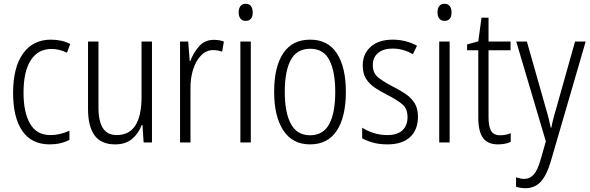

<svg xmlns="http://www.w3.org/2000/svg" viewBox="-20 -751 3112 1012"><path d="M242 10Q146 10 97.5 -61Q49 -132 49 -261Q49 -396 101.5 -469Q154 -542 249 -542Q307 -542 350 -519L333 -473Q293 -493 251 -493Q181 -493 142.5 -434Q104 -375 104 -262Q104 -159 138.5 -99Q173 -39 246 -39Q272 -39 297 -45Q322 -51 346 -62V-14Q301 10 242 10Z M781 -532V0H737L731 -92H727Q711 -49 677 -19.5Q643 10 587 10Q513 10 478.5 -37.5Q444 -85 444 -176V-532H499V-186Q499 -110 523 -74.5Q547 -39 595 -39Q726 -39 726 -240V-532Z M1107 -541Q1120 -541 1134 -539Q1148 -537 1160 -532L1151 -479Q1141 -482 1129 -484.5Q1117 -487 1104 -487Q1067 -487 1039.5 -458.5Q1012 -430 997.5 -383.5Q983 -337 984 -282V0H929V-532H972L980 -429H983Q999 -472 1029 -506.5Q1059 -541 1107 -541Z M1275 -731Q1294 -731 1303 -718.5Q1312 -706 1312 -686Q1312 -641 1275 -641Q1257 -641 1247.5 -653Q1238 -665 1238 -686Q1238 -706 1247 -718.5Q1256 -731 1275 -731ZM1302 -532V0H1247V-532Z M1803 -267Q1803 -136 1755.5 -63Q1708 10 1614 10Q1522 10 1473.5 -63.5Q1425 -137 1425 -267Q1425 -399 1473 -470.5Q1521 -542 1615 -542Q1709 -542 1756 -469Q1803 -396 1803 -267ZM1481 -267Q1481 -157 1513.5 -97.5Q1546 -38 1614 -38Q1683 -38 1715 -96.5Q1747 -155 1747 -267Q1747 -373 1716.5 -433.5Q1686 -494 1615 -494Q1545 -494 1513 -435.5Q1481 -377 1481 -267Z M2183 -136Q2183 -67 2141.5 -28.5Q2100 10 2022 10Q1979 10 1945.5 0.5Q1912 -9 1889 -22V-78Q1915 -61 1949.5 -50Q1984 -39 2021 -39Q2075 -39 2101.5 -64.5Q2128 -90 2128 -134Q2128 -177 2102 -200Q2076 -223 2023 -250Q1985 -269 1955.5 -289Q1926 -309 1909 -336.5Q1892 -364 1892 -407Q1892 -467 1934 -504.5Q1976 -542 2050 -542Q2086 -542 2118.5 -533.5Q2151 -525 2178 -510L2156 -465Q2134 -479 2106 -487Q2078 -495 2049 -495Q2001 -495 1973 -472Q1945 -449 1945 -408Q1945 -367 1971.5 -344.5Q1998 -322 2052 -294Q2090 -275 2119 -255Q2148 -235 2165.5 -207Q2183 -179 2183 -136Z M2323 -731Q2342 -731 2351 -718.5Q2360 -706 2360 -686Q2360 -641 2323 -641Q2305 -641 2295.5 -653Q2286 -665 2286 -686Q2286 -706 2295 -718.5Q2304 -731 2323 -731ZM2350 -532V0H2295V-532Z M2617 -38Q2632 -38 2646.5 -41Q2661 -44 2672 -49V-3Q2659 3 2642 6.5Q2625 10 2605 10Q2550 10 2525.5 -24.5Q2501 -59 2501 -130V-486H2442V-517L2501 -533L2518 -658H2555V-532H2671V-486H2555V-133Q2555 -85 2568.5 -61.5Q2582 -38 2617 -38Z M2701 -532H2757L2854 -191Q2866 -151 2872 -126Q2878 -101 2883 -78H2886Q2891 -105 2898.5 -133Q2906 -161 2915 -191L3011 -532H3067L2883 100Q2861 174 2829.5 207.5Q2798 241 2749 241Q2736 241 2724 239Q2712 237 2700 233V183Q2710 187 2721 189.5Q2732 192 2743 192Q2772 192 2792.5 170Q2813 148 2829 92L2857 -6Z"/></svg>

Font: Noto Sans Gurmukhi UI Condensed Light
Style: Regular
Weight: 300
Width: 3
Designer: Jelle Bosma - Monotype Design Team
Foundry: Monotype Imaging Inc.
Version: Version 2.004; ttfautohint (v1.8.4.7-5d5b)